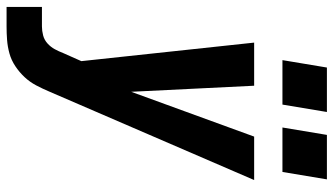

<svg xmlns="http://www.w3.org/2000/svg" viewBox="-260 -546 991 570"><g transform="rotate(90 235.0 -260.5)"><path d="M-30 215V110H28Q41 110 54.5 106.5Q68 103 78.5 93.5Q89 84 95.5 72Q102 60 107 47L131 -7L76 -520H204L222 -155L355 -520H484L221 89Q213 108 203 127Q193 146 178.5 161.5Q164 177 146 189Q128 201 108 206.5Q88 212 68 213.5Q48 215 28 215ZM328 -604 350 -736H482L460 -604ZM128 -604 150 -736H282L260 -604Z"/></g></svg>

Font: Iosevka SS04 Extrabold Oblique
Style: Regular
Weight: 800
Italic angle: -9°
Monospace: yes
Designer: Belleve Invis
Foundry: Belleve Invis
Version: Version 19.0.0; ttfautohint (v1.8.4)